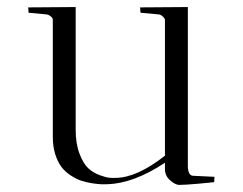

<svg xmlns="http://www.w3.org/2000/svg" viewBox="-20 -520 689 545"><path d="M448.2 -40V-58.1Q359.9 0.5 285.2 2.9Q274.9 3.4 265.1 2.9Q255.4 2.4 238.8 -0.2Q222.2 -2.9 208.5 -7.8Q194.8 -12.7 179.7 -22.7Q164.6 -32.7 154.1 -46.6Q143.6 -60.5 136.7 -82.5Q129.9 -104.5 129.9 -131.8V-463.9Q129.9 -468.8 124.3 -473.4Q118.7 -478 112.8 -479L61 -483.9Q61 -486.8 60.5 -491.7Q60.1 -496.6 60.1 -499L194.8 -500V-151.9Q194.8 -112.3 205.6 -84Q216.3 -55.7 230.2 -42.7Q244.1 -29.8 262.7 -22.9Q281.2 -16.1 291 -15.4Q300.8 -14.6 309.1 -15.1Q369.6 -16.1 448.2 -78.1V-464.8Q446.8 -469.2 441.4 -473.9Q436 -478.5 431.2 -479L378.9 -483.9Q377.9 -489.7 377.9 -499L513.2 -500V-45.9Q514.6 -21 528.8 -21L588.9 -18.1L587.9 -2.9Q580.6 -2 542.7 1.5Q504.9 4.9 487.8 4.9Q476.1 3.9 462.2 -8.8Q448.2 -21.5 448.2 -40Z"/></svg>

Font: Antic Didone
Style: Regular
Weight: 400
Designer: Santiago Orozco
Foundry: Santiago Orozco
Version: Version 2.000